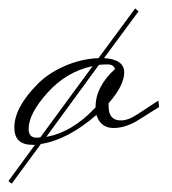

<svg xmlns="http://www.w3.org/2000/svg" viewBox="-75 -319 408 456"><path d="M160 -165 35 6Q97 -5 152 -64V-65Q152 -113 198 -155Q195 -166 181 -166Q167 -166 160 -165ZM12 8Q17 8 21 7L145 -162Q83 -149 38 -99Q-7 -49 -7 -13Q-7 8 12 8ZM254 -292 172 -181Q220 -178 220 -147Q220 -116 183 -74V-66Q183 -33 212 -33Q230 -33 252 -48L301 -80L303 -65L257 -36Q225 -15 194.5 -15Q164 -15 154 -46Q86 13 22 23L-47 117Q-48 117 -55 111L8 25H2Q-41 25 -41 -16Q-41 -63 13 -118Q38 -144 77 -161.5Q116 -179 159 -181L246 -299Z"/></svg>

Font: Monsieur La Doulaise
Style: Regular
Weight: 400
Designer: Alejandro Paul
Foundry: Alejandro Paul
Version: Version 1.000